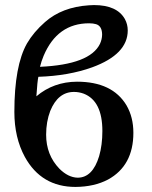

<svg xmlns="http://www.w3.org/2000/svg" viewBox="-20 -718 594 750"><path d="M328.1 -627Q204.1 -627 150.4 -500Q141.6 -479 136.2 -457Q331.5 -465.8 370.6 -546.9Q378.4 -564 378.9 -582Q378.9 -616.2 355.5 -623.5Q343.8 -627 328.1 -627ZM160.2 -191.9Q160.2 -112.8 211.9 -59.1Q246.1 -24.9 283.2 -23.9Q341.8 -23.9 367.2 -107.9Q379.9 -151.4 379.9 -206.1Q379.9 -323.7 307.1 -352.1Q288.6 -358.9 269 -358.9Q206.5 -358.9 176.3 -284.7Q160.2 -242.7 160.2 -191.9ZM155.8 -631.8Q222.2 -690.4 327.1 -697.3Q337.4 -697.8 347.2 -698.2Q437 -698.2 467.8 -643.6Q479 -623 479 -599.1Q479 -505.9 340.3 -455.1Q248.5 -421.9 129.9 -418Q126 -401.9 122.1 -341.8Q189 -398.4 280.8 -398.9Q418.9 -398.9 474.1 -306.6Q501 -260.3 501 -199.2Q501 -70.8 401.9 -16.6Q348.1 11.7 274.9 12.2Q141.6 12.2 77.1 -105Q36.1 -180.2 36.1 -280.8Q36.1 -461.4 85.4 -548.3Q111.3 -592.8 155.8 -631.8Z"/></svg>

Font: Linux Libertine O
Style: Semibold
Weight: 700
Designer: Philipp H. Poll
Foundry: Philipp H. Poll
Version: Version 5.0.0